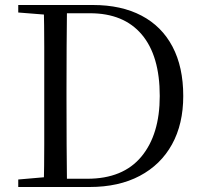

<svg xmlns="http://www.w3.org/2000/svg" viewBox="-20 -748 810 768"><path d="M53 0V-30L191 -42H202V0ZM155 0Q157 -84 157 -170.5Q157 -257 157 -358V-385Q157 -474 157 -559.5Q157 -645 155 -728H248Q247 -645 246.5 -560Q246 -475 246 -385V-358Q246 -257 246.5 -170.5Q247 -84 248 0ZM202 0V-33H329Q472 -33 545.5 -121.5Q619 -210 619 -364Q619 -525 547 -610Q475 -695 340 -695H202V-728H352Q465 -728 546 -685.5Q627 -643 670 -561.5Q713 -480 713 -364Q713 -252 668 -170.5Q623 -89 539 -44.5Q455 0 338 0ZM53 -698V-728H202V-687H191Z"/></svg>

Font: Noto Serif TC
Style: Regular
Weight: 400
Designer: Ryoko NISHIZUKA  (kana & ideographs); Frank Grießhammer (Latin, Greek & Cyrillic); Wenlong ZHANG  (bopomofo); Sandoll Co
Foundry: Adobe
Version: Version 2.003-H1;hotconv 1.1.1;makeotfexe 2.6.0